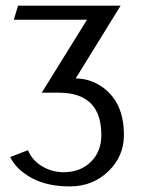

<svg xmlns="http://www.w3.org/2000/svg" viewBox="-20 -460 499 680"><path d="M16.1 0ZM188 -131.8H127.9L288.1 -390.1H28.8L43.9 -439.9H407.2L248 -182.1Q297.9 -182.1 340.8 -152.8Q418.9 -99.1 418.9 18.1Q418.9 93.8 363.5 147Q308.1 200.2 227.5 200.2Q147 200.2 92.3 170.4Q37.6 140.6 16.1 96.2L79.1 71.8Q93.3 107.4 128.7 128.7Q164.1 149.9 205.1 149.9Q264.6 149.9 301.8 113.3Q338.9 76.7 338.9 18.1Q338.9 -131.8 188 -131.8Z"/></svg>

Font: Pfennig
Style: Medium
Weight: 500
Version: Version 20120410 ; ttfautohint (v0.8)